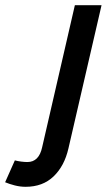

<svg xmlns="http://www.w3.org/2000/svg" viewBox="-157 -508 433 742"><path d="M-137.2 196.3 -99.6 111.8Q-88.9 114.7 -75 116.5Q-61 118.2 -51.3 118.2Q-6.3 118.2 5.9 61L132.3 -487.8H235.4L107.4 65.9Q91.8 133.8 50 173.8Q8.3 213.9 -58.1 213.9Q-79.1 213.9 -100.1 208.5Q-121.1 203.1 -137.2 196.3Z"/></svg>

Font: Acari Sans SemiBold
Style: Italic
Weight: 600
Italic angle: -13°
Designer: Alfredo Marco Pradil and Stefan Peev
Foundry: Hanken Design Co.
Version: Version 1.045;January 11, 2019;FontCreator 11.5.0.2425 64-bi